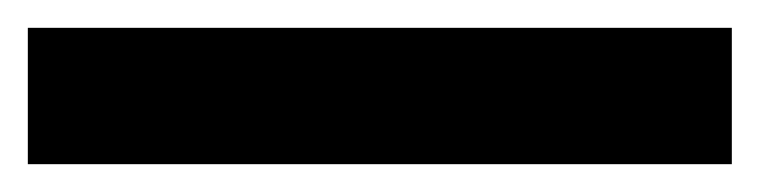

<svg xmlns="http://www.w3.org/2000/svg" viewBox="-23 -878 546 138"><path d="M503 -760H-3V-858H503Z"/></svg>

Font: Noto Sans Bamum
Style: Bold
Weight: 700
Designer: Monotype Design Team
Foundry: Monotype Imaging Inc.
Version: Version 2.002; ttfautohint (v1.8.4.7-5d5b)